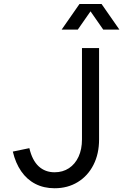

<svg xmlns="http://www.w3.org/2000/svg" viewBox="-20 -954 634 987"><path d="M45.9 -174.8 130.9 -192.4Q145.5 -129.9 178.7 -99.1Q211.9 -68.4 260.7 -68.4Q302.7 -68.4 334.5 -89.4Q366.2 -110.4 383.8 -148.4Q401.4 -186.5 401.4 -237.3V-707H489.3V-237.3Q489.3 -163.1 460.4 -106.4Q431.6 -49.8 379.9 -18.1Q328.1 13.7 260.7 13.7Q205.1 13.7 161.6 -8.8Q118.2 -31.2 88.9 -73.7Q59.6 -116.2 45.9 -174.8ZM388.7 -933.6H471.7L379.9 -801.8H296.9ZM418.9 -933.6H502L593.8 -801.8H510.7Z"/></svg>

Font: Wanted Sans Variable
Style: Regular
Weight: 400
Designer: Original Design by Kil Hyung-jin and Kang Hanbin, Wanted Lab, Inc; Hangeul from Source Han Sans by Jang Soo-young and Ka
Foundry: Wanted Lab, Inc.
Version: Version 1.003;Glyphs 3.2 (3227)